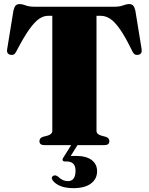

<svg xmlns="http://www.w3.org/2000/svg" viewBox="-20 -734 752 971"><path d="M154 -700H558.5Q585.5 -700 603 -706.8Q620.5 -713.5 632 -713.5Q646 -713.5 653 -706.2Q660 -699 664.5 -680.5L696 -487Q700.5 -461.5 680 -457Q660.5 -452.5 650.5 -472Q614.5 -547 586.8 -586.2Q559 -625.5 536 -639.8Q513 -654 490.5 -654H468V-72.5Q468 -55 492.5 -48L515.5 -42Q533 -36 533 -20Q533 0 507.5 0H205Q179.5 0 179.5 -20Q179.5 -36 197 -42L220 -48Q244.5 -55 244.5 -72.5V-654H222Q200.5 -654 177.8 -638.8Q155 -623.5 127 -584Q99 -544.5 61.5 -472Q52 -452.5 32.5 -457Q11.5 -461.5 16.5 -487L48 -680.5Q52.5 -699 59.5 -706.2Q66.5 -713.5 80 -713.5Q92 -713.5 109.5 -706.8Q127 -700 154 -700ZM343 -5H375L337.5 55Q348 54.5 363.5 54.5Q416 54.5 443.5 75.2Q471 96 471 132Q471 171 440 194.2Q409 217.5 351.5 217.5Q305.5 217.5 277.2 203Q249 188.5 242 169.5Q241 163 244.8 158.5Q248.5 154 254.5 153.5Q260 152 264.2 154Q268.5 156 274 159.5Q296 182 323.5 182Q362 182 362 129Q362 82.5 316.5 82.5H308Q299.5 82.5 297.2 77.2Q295 72 299 65Z"/></svg>

Font: Fraunces 72pt Black
Style: Regular
Weight: 900
Version: Version 1.000;[0bf87f6ff]